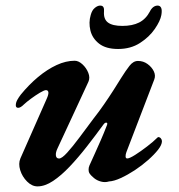

<svg xmlns="http://www.w3.org/2000/svg" viewBox="-20 -650 636 684"><path d="M113.7 14Q93.7 14 76.5 -3.3Q59.2 -20.6 52 -43.8Q44.8 -67.1 52.7 -85.7L146.2 -297.7Q153.2 -313.1 152.4 -321Q151.5 -328.9 143.5 -328.9Q137.7 -328.9 122.1 -319.7Q106.5 -310.4 90.3 -298.4Q74.2 -286.4 65.7 -278.4Q53.1 -265.7 44.7 -265.9Q36.3 -266.1 36.3 -274.8Q36.3 -284.5 41.6 -294.1Q46.9 -303.6 54.1 -313Q83.2 -348.6 115.7 -375.7Q148.3 -402.8 181.5 -418.2Q214.8 -433.6 246 -433.6Q260 -433.6 273.9 -420.7Q287.8 -407.8 294.6 -390.5Q301.5 -373.1 295 -358.8Q276 -317 248 -257.3Q220.1 -197.5 185.2 -122.1Q177.8 -107 179.1 -96.2Q180.4 -85.3 190.4 -85.3Q200.4 -85.3 219.5 -106.4Q238.7 -127.5 263.4 -160.7Q288.1 -193.8 313.6 -228.1Q332.8 -252.3 350.6 -278.2Q368.5 -304.1 384.3 -328.8Q400 -353.5 411.3 -371.8Q427.8 -398.2 441.3 -415.5Q454.9 -432.9 471.5 -432.9Q490.7 -432.9 505.7 -421.9Q520.7 -411 527.9 -396.1Q535.1 -381.1 529.6 -366.9L430.3 -108.1Q427.2 -99.8 427.4 -92.7Q427.6 -85.5 433.3 -85.5Q441.4 -85.5 461.6 -98.3Q481.8 -111.1 504.2 -128.4Q526.6 -145.6 539.9 -159Q542.6 -161.6 543.8 -161.6Q549.2 -161.6 553 -157.1Q556.9 -152.5 556.9 -146.9Q556.9 -134.2 543.2 -116.6Q529.4 -99.1 507.4 -79.7Q485.4 -60.3 460 -43.5Q434.5 -26.8 410.5 -15.8Q386.5 -4.7 368.4 -3.6Q354.3 0.7 340 -3.1Q325.6 -6.8 314.8 -15.7Q303.9 -24.5 298.1 -33.6Q295.8 -37.7 295.6 -45.2Q295.3 -52.8 298.8 -60.9Q307.1 -79.4 317.4 -101.9Q327.6 -124.4 338.9 -150.2Q350.2 -175.9 360.9 -203.8Q364.3 -212.5 359.1 -213.1Q353.9 -213.7 348.9 -206.9Q319.9 -167.1 289.3 -127.9Q258.7 -88.7 228.4 -56.7Q198.1 -24.7 169 -5.3Q139.9 14 113.7 14ZM400.8 -475.5Q357.3 -475.5 333 -494.5Q308.7 -513.5 302 -541.7Q295.3 -570 303.1 -596.3Q307.7 -613.7 317.8 -621.9Q327.9 -630.1 336.6 -630.1Q345.4 -630.1 348.4 -624.5Q351.5 -618.8 350.5 -609.1Q348.5 -581.9 364.6 -569.8Q380.7 -557.7 416 -557.7Q451.6 -557.7 475.6 -569.8Q499.6 -581.9 514 -609.1Q518.6 -618.8 525.8 -624.5Q533.1 -630.1 541.7 -630.1Q550.5 -630.1 554.2 -621.9Q557.8 -613.7 554.8 -596.3Q551.1 -575.4 531.4 -546.8Q511.8 -518.2 478.7 -496.9Q445.5 -475.5 400.8 -475.5Z"/></svg>

Font: EB Garamond
Style: Italic
Weight: 400
Italic angle: -17.2°
Designer: Georg Duffner and Octavio Pardo
Foundry: Georg Duffner
Version: Version 1.001